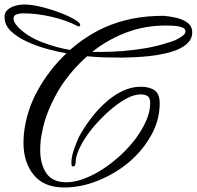

<svg xmlns="http://www.w3.org/2000/svg" viewBox="-26 -747 871 850"><path d="M258 83Q169 83 123.5 27.5Q78 -28 78 -115Q78 -136 80 -156Q91 -257 141.5 -348Q192 -439 268 -511Q228 -518 180.5 -531Q133 -544 90.5 -564Q48 -584 21 -610.5Q-6 -637 -6 -672Q-6 -692 8 -704Q22 -716 42 -721.5Q62 -727 82 -727Q115 -727 159 -716Q203 -705 245.5 -688.5Q288 -672 315 -654Q319 -651 324 -646.5Q329 -642 329 -636Q329 -632 325 -630.5Q321 -629 319 -631Q267 -658 201 -673Q135 -688 76 -688Q62 -688 48 -683.5Q34 -679 34 -665Q34 -653 42.5 -641.5Q51 -630 59 -622Q100 -583 162 -559.5Q224 -536 284 -526Q356 -589 438 -626Q497 -652 560.5 -664.5Q624 -677 699 -677Q724 -675 753.5 -668.5Q783 -662 804 -646.5Q825 -631 825 -603Q825 -577 806.5 -558Q788 -539 759 -527Q730 -515 698 -509Q668 -502 633.5 -498.5Q599 -495 567 -493.5Q535 -492 514 -492Q475 -492 436.5 -493Q398 -494 360 -498Q294 -440 244 -365Q214 -317 191.5 -264.5Q169 -212 159 -155Q155 -137 153.5 -118.5Q152 -100 152 -82Q152 -21 179 19.5Q206 60 268 60Q304 60 346 44Q387 29 428.5 2Q470 -25 508 -60Q546 -95 575 -134Q604 -173 621.5 -213.5Q639 -254 639 -291Q639 -313 628 -321Q617 -329 597 -329Q571 -329 540 -314Q509 -298 477 -272.5Q445 -247 415 -215Q384 -183 361 -150Q337 -116 323 -84.5Q309 -53 309 -29Q309 -24 306.5 -17Q304 -10 298 -10Q292 -10 291 -16Q290 -22 290 -25Q290 -53 301 -84Q312 -115 323 -140Q343 -177 371.5 -216Q400 -255 436 -288.5Q472 -322 513 -342.5Q554 -363 597 -363Q636 -363 658.5 -347Q681 -331 681 -290Q681 -215 643 -147.5Q605 -80 545 -29Q484 22 408.5 52.5Q333 83 258 83ZM420 -517Q465 -517 517 -521Q569 -525 620.5 -534Q672 -543 714 -557Q725 -560 737 -564Q749 -568 759 -574Q768 -578 781.5 -587.5Q795 -597 795 -608Q795 -621 778.5 -626.5Q762 -632 741 -633Q720 -634 707 -634Q615 -634 533 -603Q451 -572 382 -517Z"/></svg>

Font: Birthstone Bounce
Style: Regular
Weight: 400
Designer: Robert E. Leuschke
Foundry: Rob Leuschke
Version: Version 1.010; ttfautohint (v1.8.3)